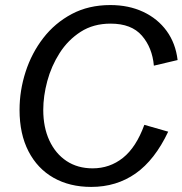

<svg xmlns="http://www.w3.org/2000/svg" viewBox="-20 -735 729 767"><path d="M344.2 11.7Q258.3 11.7 193.8 -24.9Q129.4 -61.5 93.8 -130.6Q58.1 -199.7 58.1 -295.9Q58.1 -373.5 82.3 -448.2Q106.4 -522.9 152.8 -583Q199.2 -643.1 266.6 -679Q334 -714.8 420.9 -714.8Q494.1 -714.8 552 -687.7Q609.9 -660.6 645.8 -611.3Q681.6 -562 689.5 -495.1L594.7 -472.7Q588.4 -544.4 546.9 -592.5Q505.4 -640.6 421.9 -640.6Q353 -640.6 302.2 -607.9Q251.5 -575.2 218.3 -523.2Q185.1 -471.2 168.9 -411.1Q152.8 -351.1 152.8 -295.9Q152.8 -226.6 177.2 -173.8Q201.7 -121.1 245.8 -91.8Q290 -62.5 350.1 -62.5Q418.5 -62.5 471.2 -104.5Q523.9 -146.5 556.6 -236.3L651.9 -209Q598.6 -96.2 522 -42.2Q445.3 11.7 344.2 11.7Z"/></svg>

Font: Schibsted Grotesk
Style: Italic
Weight: 400
Italic angle: -12°
Designer: Bakken & Baeck AS, Henrik Kongsvoll
Foundry: Schibsted ASA
Version: Version 1.100; ttfautohint (v1.8.4.7-5d5b);gftools[0.9.25]